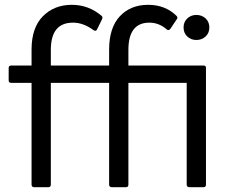

<svg xmlns="http://www.w3.org/2000/svg" viewBox="-20 -777 954 797"><path d="M122 0Q111 0 111 -11V-433H27Q16 -433 16 -443V-495Q16 -505 27 -505H111V-571Q111 -662 158 -709.5Q205 -757 278 -757Q348 -757 402 -711Q408 -705 403 -696L383 -655Q378 -645 368 -652Q326 -683 283 -683Q191 -683 191 -570V-505H433V-571Q433 -662 477.5 -709.5Q522 -757 595 -757Q666 -757 713 -711Q720 -703 713 -696L687 -657Q679 -648 672 -655Q640 -683 600 -683Q513 -683 513 -570V-505H825Q835 -505 835 -495V-11Q835 0 825 0H766Q755 0 755 -11V-433H513V-11Q513 0 503 0H444Q433 0 433 -11V-433H191V-11Q191 0 181 0ZM795 -611Q773 -611 757.5 -625.5Q742 -640 742 -663Q742 -686 757.5 -700.5Q773 -715 795 -715Q818 -715 833.5 -700.5Q849 -686 849 -663Q849 -640 833.5 -625.5Q818 -611 795 -611Z"/></svg>

Font: LINE Seed Sans App
Style: Regular
Weight: 400
Designer: LINE VX Design & Dalton Maag Ltd & Sandoll Inc
Foundry: Dalton Maag Ltd
Version: Version 1.003